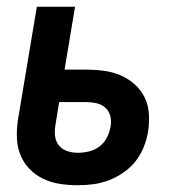

<svg xmlns="http://www.w3.org/2000/svg" viewBox="-20 -540 540 568"><path d="M210 8Q183 8 157 4Q131 0 108 -11Q85 -22 67.5 -40Q50 -58 40.5 -81.5Q31 -105 30 -131.5Q29 -158 33 -185L89 -520H202L171 -334H235Q262 -334 288 -330.5Q314 -327 337 -317Q360 -307 378.5 -290.5Q397 -274 408 -251.5Q419 -229 420.5 -202.5Q422 -176 418 -150Q414 -127 405 -104.5Q396 -82 381 -63Q366 -44 345 -29.5Q324 -15 301.5 -6.5Q279 2 256 5Q233 8 210 8ZM210 -88Q226 -88 243 -92Q260 -96 274 -106.5Q288 -117 296 -132.5Q304 -148 307 -165Q310 -181 306.5 -196Q303 -211 292 -221Q281 -231 266 -234.5Q251 -238 235 -238H155L144 -170Q141 -153 143 -137Q145 -121 154.5 -109.5Q164 -98 179 -93Q194 -88 210 -88Z"/></svg>

Font: Iosevka Term Curly
Style: Bold Italic
Weight: 700
Italic angle: -9°
Designer: Belleve Invis
Foundry: Belleve Invis
Version: Version 32.3.0